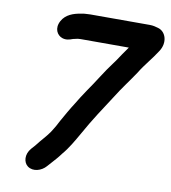

<svg xmlns="http://www.w3.org/2000/svg" viewBox="-98 -814 973 1094"><g transform="rotate(10 389.0 -266.5)"><path d="M306.1 -581.5H584.3C578.6 -573.6 572.9 -565.4 568.4 -558.6C548.9 -532.4 530.3 -500.4 511.3 -476.3C472.7 -426.3 429 -351.4 393.2 -301.8C393.1 -301.7 392.9 -301.4 392.8 -301.2L361.2 -253.2C351.9 -239.1 344.5 -224.9 336.1 -212.4C322 -191.5 283.2 -124.5 271.7 -103L254.2 -70.1C245.4 -54.5 239.9 -46.8 229.7 -30.2C207.2 1.7 184.2 23.7 156.3 60.4L136.1 83C104 120 109.4 166.3 136.1 186C168.8 210.1 216.8 194.6 242.4 165L262.9 142.1C278.6 124.6 299.5 101.9 314.8 80.3C348.4 41.2 374.1 -4.7 401.1 -51.7C448.3 -137.1 497.6 -211.2 549.6 -291C582.1 -344.1 626.3 -401.3 659.6 -451.8C659.6 -451.9 659.8 -452.2 659.9 -452.4C687.8 -498.9 727.7 -543 758.5 -591.7C795.2 -645.5 775.6 -708.6 728.2 -721.1C715.5 -724.9 699 -729.5 679.6 -729.5H335.6C328.1 -729.5 321.9 -729.2 314.7 -728.5C305.7 -728.4 294.6 -727.2 281.2 -724.3C240.9 -718.1 196.2 -703.3 174 -662.6C149 -616.8 171 -579.7 201.2 -569.1C223.4 -561.4 243.2 -567.2 262.6 -574.6C271.8 -575.5 285.3 -580.5 288.9 -580.5C294.3 -580.5 299.9 -581.5 306.1 -581.5Z"/></g></svg>

Font: Smoothie
Style: SeBdIt
Weight: 600
Foundry: Cannot Into Space Fonts
Version: Version 0.8